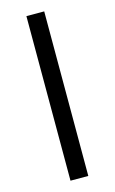

<svg xmlns="http://www.w3.org/2000/svg" viewBox="-114 -773 489 819"><g transform="rotate(-15 130.5 -363.5)"><path d="M169.9 -726.6V0H91.3V-726.6Z"/></g></svg>

Font: Inter 17pt
Style: Regular
Weight: 400
Version: Version 4.001;git-66647c0bb